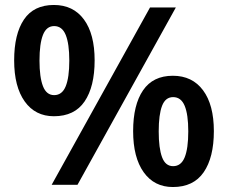

<svg xmlns="http://www.w3.org/2000/svg" viewBox="-20 -744 918 773"><path d="M197 -724Q275 -724 318 -665.5Q361 -607 361 -501Q361 -395 320.5 -335.5Q280 -276 197 -276Q122 -276 79.5 -335.5Q37 -395 37 -501Q37 -607 76.5 -665.5Q116 -724 197 -724ZM198 -639Q167 -639 153 -603.5Q139 -568 139 -500Q139 -433 153 -397Q167 -361 198 -361Q230 -361 244.5 -396.5Q259 -432 259 -500Q259 -568 244.5 -603.5Q230 -639 198 -639ZM688 -714 292 0H188L584 -714ZM676 -439Q754 -439 797.5 -380.5Q841 -322 841 -216Q841 -110 800 -50.5Q759 9 676 9Q601 9 558.5 -50.5Q516 -110 516 -216Q516 -322 556 -380.5Q596 -439 676 -439ZM677 -353Q646 -353 632.5 -318Q619 -283 619 -215Q619 -147 632.5 -111Q646 -75 677 -75Q709 -75 723.5 -110.5Q738 -146 738 -215Q738 -283 723.5 -318Q709 -353 677 -353Z"/></svg>

Font: Noto Sans Syriac Eastern SemiBold
Style: Regular
Weight: 600
Designer: Patrick Giasson and the Monotype Design Team
Foundry: Monotype Imaging Inc.
Version: Version 3.001